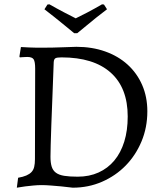

<svg xmlns="http://www.w3.org/2000/svg" viewBox="-20 -858 743 890"><path d="M317 12Q290 9 264 6Q241 4 216.5 2Q192 0 173 0Q154 0 134 2Q114 4 97 6Q77 9 58 12L64 -34Q87 -38 102 -44.5Q117 -51 126 -60.5Q135 -70 138.5 -84.5Q142 -99 142 -120L143 -540Q143 -572 136 -583Q129 -594 106 -594Q101 -594 95 -593.5Q89 -593 84 -593Q78 -592 72 -592L70 -596L77 -640Q96 -639 115 -638Q131 -637 149.5 -637Q168 -637 182 -637Q199 -637 225 -637.5Q251 -638 275 -639Q303 -640 334 -641Q407 -641 467.5 -619.5Q528 -598 571.5 -558.5Q615 -519 639 -464Q663 -409 663 -342Q663 -267 636 -202.5Q609 -138 562.5 -90.5Q516 -43 453 -15.5Q390 12 317 12ZM265 -592Q244 -592 237 -588Q230 -584 229 -570Q226 -483 223 -410Q220 -337 218 -280.5Q216 -224 215 -186Q214 -148 214 -131Q214 -104 219.5 -86Q225 -68 239 -57.5Q253 -47 277.5 -43Q302 -39 340 -39Q394 -39 437 -58.5Q480 -78 510 -114Q540 -150 556 -201.5Q572 -253 572 -318Q572 -451 493 -521.5Q414 -592 265 -592ZM476 -815Q451 -796 427 -777Q403 -758 383 -741Q360 -722 338 -704H324Q302 -722 279 -741Q259 -758 234.5 -777Q210 -796 186 -815L200 -837L209 -838Q244 -818 277.5 -800.5Q311 -783 331 -773Q352 -783 384.5 -800Q417 -817 453 -838L462 -837Z"/></svg>

Font: Alegreya
Style: Regular
Weight: 400
Designer: Juan Pablo del Peral
Foundry: Juan Pablo del Peral
Version: Version 1.003